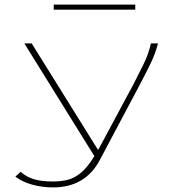

<svg xmlns="http://www.w3.org/2000/svg" viewBox="-20 -642 790 836"><path d="M211 174Q162 174 118.5 161.5Q75 149 47 127L70 106Q94 128 127 138Q160 148 203 148Q240 149 271 142Q302 135 331 111.5Q360 88 391 38L86 -453H118L407 11Q411 4 415 -3L561 -275Q584 -320 605.5 -363.5Q627 -407 637 -453H668Q656 -407 634 -362Q612 -317 587 -270L416 52Q353 174 211 174ZM214 -600V-622H569V-600Z"/></svg>

Font: Inconsolata ExtraExpanded ExtraLight
Style: Regular
Weight: 200
Width: 8
Monospace: yes
Designer: Raph Levien, Cyreal, Brenton Simpson
Foundry: Raph Levien, Cyreal, Google
Version: Version 3.100; ttfautohint (v1.8.4.7-5d5b)